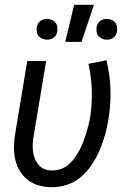

<svg xmlns="http://www.w3.org/2000/svg" viewBox="-20 -775 540 803"><path d="M198 8Q170 8 144 1Q118 -6 97 -22Q76 -38 62.5 -60.5Q49 -83 43.5 -109Q38 -135 38.5 -163Q39 -191 44 -219L94 -520H173L121 -208Q118 -191 117 -174.5Q116 -158 118 -142Q120 -126 126 -111Q132 -96 142 -84.5Q152 -73 167 -67.5Q182 -62 199 -62Q217 -62 234.5 -68Q252 -74 266.5 -86.5Q281 -99 292 -114.5Q303 -130 312 -146.5Q321 -163 327.5 -180Q334 -197 339.5 -214.5Q345 -232 349.5 -249.5Q354 -267 357 -284Q366 -342 364 -398.5Q362 -455 350 -508L425 -523Q440 -464 442 -400.5Q444 -337 433 -273Q428 -242 419 -210Q410 -178 397 -147.5Q384 -117 365 -88Q346 -59 320.5 -36.5Q295 -14 262.5 -3Q230 8 198 8ZM253 -600 290 -755H373L321 -600ZM427 -609Q417 -609 407.5 -613Q398 -617 391.5 -624.5Q385 -632 384 -642.5Q383 -653 384 -663Q386 -670 389.5 -676.5Q393 -683 399 -687.5Q405 -692 412.5 -694Q420 -696 427 -696Q437 -696 446.5 -692Q456 -688 462 -680.5Q468 -673 469.5 -662.5Q471 -652 469 -642Q468 -635 464.5 -628.5Q461 -622 454.5 -617.5Q448 -613 441 -611Q434 -609 427 -609ZM177 -609Q167 -609 157.5 -613Q148 -617 141.5 -624.5Q135 -632 134 -642.5Q133 -653 134 -663Q136 -670 139.5 -676.5Q143 -683 149 -687.5Q155 -692 162.5 -694Q170 -696 177 -696Q187 -696 196.5 -692Q206 -688 212 -680.5Q218 -673 219.5 -662.5Q221 -652 219 -642Q218 -635 214.5 -628.5Q211 -622 204.5 -617.5Q198 -613 191 -611Q184 -609 177 -609Z"/></svg>

Font: Iosevka SS18
Style: Italic
Weight: 400
Italic angle: -9°
Monospace: yes
Designer: Belleve Invis
Foundry: Belleve Invis
Version: Version 25.1.1; ttfautohint (v1.8.4)